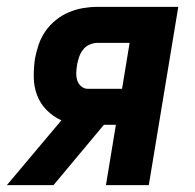

<svg xmlns="http://www.w3.org/2000/svg" viewBox="-48 -540 568 560"><path d="M-28 0 131 -189Q131 -189 131 -189Q131 -189 131 -189Q107 -200 88.5 -218.5Q70 -237 60.5 -261.5Q51 -286 50.5 -313.5Q50 -341 54 -369Q58 -390 65 -410.5Q72 -431 84.5 -449Q97 -467 115 -481.5Q133 -496 153.5 -504.5Q174 -513 195 -516.5Q216 -520 237 -520H472L386 0H261L290 -176H255L108 0ZM308 -281 330 -415H237Q225 -415 213.5 -410Q202 -405 194.5 -395.5Q187 -386 183 -374.5Q179 -363 177 -352Q175 -340 174.5 -328.5Q174 -317 177 -306.5Q180 -296 188.5 -288.5Q197 -281 208 -281Z"/></svg>

Font: Iosevka SS04 Extrabold Oblique
Style: Regular
Weight: 800
Italic angle: -9°
Monospace: yes
Designer: Belleve Invis
Foundry: Belleve Invis
Version: Version 19.0.0; ttfautohint (v1.8.4)